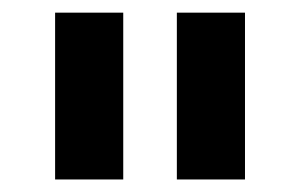

<svg xmlns="http://www.w3.org/2000/svg" viewBox="-20 -699 481 308"><path d="M263.7 -411.1V-678.7H373V-411.1ZM68.4 -411.1V-678.7H177.7V-411.1Z"/></svg>

Font: Sen
Style: Bold
Weight: 700
Designer: Kosal Sen, Philatype
Foundry: Philatype
Version: Version 2.000;gftools[0.9.31]